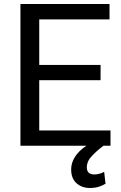

<svg xmlns="http://www.w3.org/2000/svg" viewBox="-20 -731 608 963"><path d="M176.8 -76.7V-328.6H484.4V-405.3H176.8V-633.8H529.3V-710.9H82.5V0H413.1C359.9 35.6 336.9 77.6 336.9 118.7C336.9 149.4 346.2 172.4 364.3 188.5C382.3 204.1 404.3 211.9 430.7 211.9C469.2 211.9 493.2 200.2 509.3 190.4L502.4 130.9C492.7 136.2 475.1 144 453.6 144C425.8 144 415.5 129.9 415.5 108.4C415.5 87.4 424.3 67.9 441.9 50.3C459 32.2 478 15.6 499 0H534.2V-76.7Z"/></svg>

Font: Vazirmatn
Style: Regular
Weight: 400
Designer: Saber Rastikerdar
Foundry: Saber Rastikerdar
Version: Version 33.003